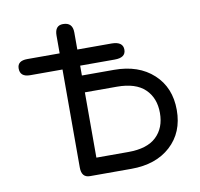

<svg xmlns="http://www.w3.org/2000/svg" viewBox="-73 -705 820 789"><g transform="rotate(-10 337.0 -310.5)"><path d="M205.1 -585.9Q205.1 -627.9 239.3 -627.9Q279.3 -627.9 279.3 -585.9V-514.6H423.8Q469.7 -513.7 469.7 -480.5Q469.7 -447.3 423.8 -447.3H279.3V-406.2H413.1Q515.6 -406.2 577.1 -349.6Q638.7 -293 638.7 -199.2Q638.7 -105.5 577.1 -49.3Q515.6 6.8 413.1 6.8H240.2Q205.1 6.8 205.1 -35.2V-444.3H70.3Q28.3 -444.3 28.3 -479.5Q28.3 -511.7 70.3 -511.7H205.1ZM413.1 -335.9H279.3V-63.5H413.1Q491.2 -63.5 529.8 -100.1Q568.4 -136.7 568.4 -199.2Q568.4 -261.7 529.8 -298.8Q491.2 -335.9 413.1 -335.9Z"/></g></svg>

Font: Jura
Style: DemiBold
Weight: 600
Version: Version 2.5